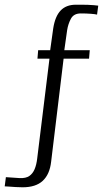

<svg xmlns="http://www.w3.org/2000/svg" viewBox="-115 -649 450 815"><path d="M-19 146Q-32 146 -48.5 145Q-65 144 -77.5 143Q-90 142 -95 142L-90 103L-31 107Q-5 108 9.5 98Q24 88 32 69Q40 50 43 23L95 -400H44L47 -436H98L111 -529Q119 -580 142.5 -604.5Q166 -629 207 -629Q217 -629 231 -629Q245 -629 258.5 -628.5Q272 -628 283.5 -627Q295 -626 302 -625L297 -587Q290 -589 270.5 -590.5Q251 -592 228 -592Q198 -592 186 -569.5Q174 -547 170 -521L158 -436H266L263 -400H155L102 38Q96 91 66.5 118.5Q37 146 -19 146Z"/></svg>

Font: Alumni Sans
Style: Regular
Weight: 400
Designer: Robert E. Leuschke
Foundry: Robert E. Leuschke
Version: Version 1.018